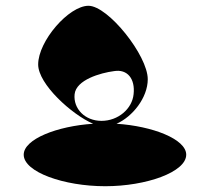

<svg xmlns="http://www.w3.org/2000/svg" viewBox="-20 -888 746 664"><path d="M62 -353C62 -293 201 -244 344 -244C486 -244 624 -293 624 -353C624 -407 507 -452 383 -460C438 -484 491 -550 491 -614C491 -696 354 -868 286 -868C218 -868 112 -746 112 -665C112 -597 228 -492 302 -460C178 -452 62 -407 62 -353ZM238 -562C243 -612 328 -636 374 -642C421 -650 448 -615 442 -562C437 -512 389 -470 331 -470C274 -470 233 -512 238 -562Z"/></svg>

Font: Ampere
Style: Cnd
Weight: 400
Version: Version 1